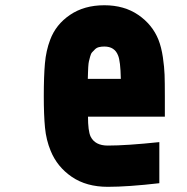

<svg xmlns="http://www.w3.org/2000/svg" viewBox="-20 -697 707 727"><path d="M375 -677.1Q450.5 -677.1 503.9 -640.3Q557.3 -603.5 580.1 -546.2Q591.1 -518.2 596.7 -480.5Q602.2 -442.7 603.2 -413.7Q604.2 -384.8 604.2 -333.3V-255.2H313.2Q313.2 -201.8 322.9 -180.3Q339.8 -145.8 388 -145.8Q459 -145.8 583.3 -158.9V-3.3Q464.8 10.4 388 10.4Q307.3 10.4 252 -27.3Q196.6 -65.1 171.9 -125.7Q154.9 -166.7 150.4 -213.5Q145.8 -260.4 145.8 -333.3Q145.8 -408.2 150.1 -456.7Q154.3 -505.2 169.9 -546.2Q191.4 -604.2 245.1 -640.6Q298.8 -677.1 375 -677.1ZM375 -520.8Q363.9 -520.8 354.8 -518.6Q345.7 -516.3 339.5 -510.1Q333.3 -503.9 328.8 -499Q324.2 -494.1 321.3 -482.7Q318.4 -471.4 316.7 -464.8Q315.1 -458.3 314.1 -443Q313.2 -427.7 313.2 -421.5Q313.2 -415.4 312.5 -398.4H437.5Q436.2 -465.5 427.1 -487Q414.1 -520.8 375 -520.8Z"/></svg>

Font: Monoid
Style: Bold
Weight: 700
Width: 4
Designer: Andreas Larsen (@larsenwork)
Version: Version 0.61